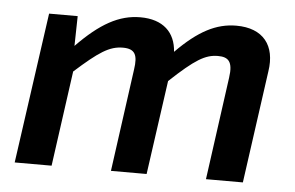

<svg xmlns="http://www.w3.org/2000/svg" viewBox="-42 -563 957 622"><g transform="rotate(5 436.5 -252.0)"><path d="M703 -504C638 -504 580 -474 509 -402C505 -465 465 -504 391 -504C322 -504 261 -470 186 -393L188 -490H95L26 0H146L189 -310C265 -378 299 -401 343 -401C383 -401 392 -381 385 -334L339 0H455L498 -306C578 -381 611 -401 652 -401C685 -401 702 -388 694 -334L648 0H768L819 -366C832 -450 791 -504 703 -504Z"/></g></svg>

Font: Exo 2 Semi Bold
Style: Italic
Weight: 600
Italic angle: -8°
Designer: Natanael Gama
Version: Version 1.001;PS 001.001;hotconv 1.0.88;makeotf.lib2.5.64775